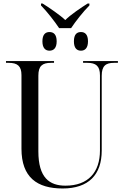

<svg xmlns="http://www.w3.org/2000/svg" viewBox="-20 -1061 704 1091"><path d="M316 -901H384C409 -939 452 -994 488 -1030V-1041H478C443 -1019 379 -976 351 -947C321 -976 257 -1019 222 -1041H213V-1030C248 -994 291 -939 316 -901ZM261 -773C284 -773 302 -787 302 -826C302 -866 284 -879 261 -879C239 -879 221 -866 221 -826C221 -787 239 -773 261 -773ZM440 -773C462 -773 480 -787 480 -826C480 -866 462 -879 440 -879C417 -879 400 -866 400 -826C400 -787 417 -773 440 -773ZM336 10C484 10 558 -69 558 -205V-630C558 -686 580 -704 628 -704H650V-714H452V-704H476C525 -704 548 -686 548 -633V-206C548 -82 481 -6 352 -6C261 -6 198 -51 198 -201V-631C198 -686 220 -704 270 -704H287V-714H14V-704H29C79 -704 102 -686 102 -634V-216C102 -53 191 10 336 10Z"/></svg>

Font: Noto Serif Display SemiCondensed
Style: Regular
Weight: 400
Width: 4
Designer: Monotype Design Team
Foundry: Monotype Imaging Inc.
Version: Version 2.009